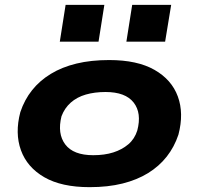

<svg xmlns="http://www.w3.org/2000/svg" viewBox="-20 -762 821 793"><path d="M350 11Q234 11 163 -30Q92 -71 66.5 -141.5Q41 -212 64 -299Q81 -350 112.5 -389.5Q144 -429 190 -457Q236 -485 296 -499.5Q356 -514 431 -514Q547 -514 618 -473.5Q689 -433 714.5 -363.5Q740 -294 717 -206Q700 -155 668.5 -115Q637 -75 591.5 -47Q546 -19 486 -4Q426 11 350 11ZM365 -121Q412 -121 448 -132.5Q484 -144 510 -166Q536 -188 547 -223Q566 -295 532 -338.5Q498 -382 416 -382Q371 -382 334.5 -371.5Q298 -361 272.5 -338.5Q247 -316 234 -282Q216 -210 249.5 -165.5Q283 -121 365 -121ZM502 -590 526 -742H687L662 -590ZM227 -590 251 -742H411L387 -590Z"/></svg>

Font: Nunito Sans 7pt Expanded ExtraBold
Style: Italic
Weight: 800
Width: 7
Italic angle: -9°
Designer: Vernon Adams
Foundry: Vernon Adams
Version: Version 3.101;gftools[0.9.27]